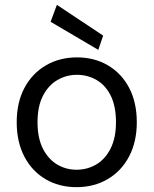

<svg xmlns="http://www.w3.org/2000/svg" viewBox="-20 -761 635 793"><path d="M296 12Q224 12 168 -21Q112 -54 80.5 -114.5Q49 -175 49 -256Q49 -338 81 -398Q113 -458 169.5 -491Q226 -524 298 -524Q370 -524 426 -491Q482 -458 513.5 -398Q545 -338 545 -256Q545 -175 513 -114.5Q481 -54 424.5 -21Q368 12 296 12ZM296 -60Q341 -60 378 -82Q415 -104 437 -148Q459 -192 459 -256Q459 -322 437.5 -365.5Q416 -409 379 -430.5Q342 -452 298 -452Q254 -452 217 -430.5Q180 -409 157.5 -365.5Q135 -322 135 -256Q135 -191 157 -147.5Q179 -104 215.5 -82Q252 -60 296 -60ZM386 -555 189 -671 215 -741 406 -614Z"/></svg>

Font: DM Sans 12pt
Style: Regular
Weight: 400
Version: Version 4.004;gftools[0.9.30]